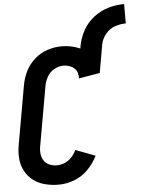

<svg xmlns="http://www.w3.org/2000/svg" viewBox="-62 -992 782 1048"><g transform="rotate(-5 329.0 -467.5)"><path d="M217 8Q179 8 143 -1Q107 -10 79 -31Q51 -52 34 -83.5Q17 -115 14 -152Q11 -189 18 -227L75 -550Q82 -589 100 -625.5Q118 -662 150 -690Q182 -718 220.5 -730.5Q259 -743 298 -743Q347 -743 392 -725L399 -722L401 -735H520L493 -580L377 -560Q379 -570 377 -580H374L375 -588Q373 -594 370 -601Q359 -619 339.5 -628Q320 -637 298 -637Q272 -637 247 -622.5Q222 -608 208.5 -583Q195 -558 191 -532L134 -209Q130 -188 132.5 -167Q135 -146 146.5 -129.5Q158 -113 177 -105.5Q196 -98 217 -98Q239 -98 260.5 -107.5Q282 -117 298 -134.5Q314 -152 323 -173L431 -132Q411 -91 378 -57.5Q345 -24 302.5 -8Q260 8 217 8ZM401 -735Q409 -779 431 -819.5Q453 -860 490.5 -889Q528 -918 571 -930.5Q614 -943 658 -943V-837Q628 -837 598 -826.5Q568 -816 547 -790.5Q526 -765 520 -735Z"/></g></svg>

Font: Iosevka SS08
Style: Bold Italic
Weight: 700
Italic angle: -10°
Monospace: yes
Designer: Belleve Invis
Foundry: Belleve Invis
Version: 2.1.0; ttfautohint (v1.8.2)